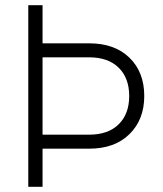

<svg xmlns="http://www.w3.org/2000/svg" viewBox="-20 -720 630 740"><path d="M478 -350Q478 -419 437.5 -459Q397 -499 324 -499H120V-553H324Q422 -553 479 -497.5Q536 -442 536 -350ZM89 0V-700H144V0ZM120 -147V-201H324Q397 -201 437.5 -241Q478 -281 478 -350H536Q536 -259 479 -203Q422 -147 324 -147Z"/></svg>

Font: Fustat Light
Style: Regular
Weight: 300
Designer: Mohamed Gaber, Khaled Hosny, Laura Garcia Mut
Foundry: Kief Type Foundry, Alif Type Foundry, Hard Type Foundry
Version: Version 1.007